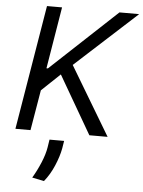

<svg xmlns="http://www.w3.org/2000/svg" viewBox="-65 -777 831 1117"><g transform="rotate(5 351.0 -219.0)"><path d="M42.6 0 163.4 -727.3H251.4L191.8 -366.5H200.3L586.6 -727.3H701.7L342.3 -399.1L581 0H474.4L278.4 -338.1L170.5 -235.8L130.7 0ZM331 45.5 323.9 89.5Q315.3 136.4 291.9 191.6Q268.5 246.8 234.4 288.4L164.8 274.1Q190.3 231.5 211.3 181.5Q232.2 131.4 238.6 90.9L245.7 45.5Z"/></g></svg>

Font: Inter UI
Style: Italic
Weight: 400
Italic angle: -9.39999°
Designer: Rasmus Andersson
Foundry: rsms
Version: 3.2;8d6f07862